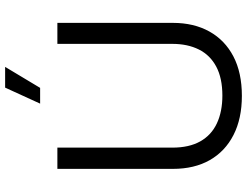

<svg xmlns="http://www.w3.org/2000/svg" viewBox="-130 -848 987 768"><g transform="rotate(-90 364.0 -464.5)"><path d="M364 9Q273 9 207.5 -24.5Q142 -58 107 -119.5Q72 -181 72 -267V-729H157V-269Q157 -202 182 -157.5Q207 -113 254 -91Q301 -69 365 -69Q435 -69 481 -93.5Q527 -118 549.5 -163Q572 -208 572 -269V-729H656V-267Q656 -183 621.5 -121Q587 -59 522 -25Q457 9 364 9ZM333 -798 397 -938H480L396 -798Z"/></g></svg>

Font: Mona Sans ExtraLight
Style: Regular
Weight: 400
Version: Version 2.000